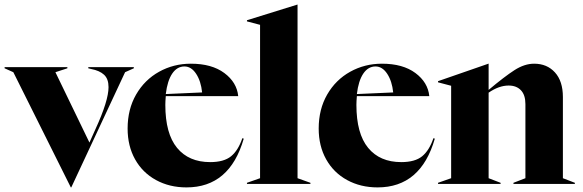

<svg xmlns="http://www.w3.org/2000/svg" viewBox="-48 -800 2534 835"><path d="M10 -486 -28 -503V-508H245V-503L193 -486L341 -180L367 -238Q424 -362 424 -421Q424 -457 404.5 -475Q385 -493 348 -500L336 -503V-508H534V-503L496 -486L262 15H260Z M507 -241Q507 -325 544 -389Q581 -453 644 -488Q707 -523 782 -523Q873 -523 927.5 -482.5Q982 -442 988 -382H673Q671 -358 671 -344Q671 -219 722 -157Q773 -95 866 -95Q926 -95 957 -120.5Q988 -146 1006 -199L1012 -197Q951 15 763 15Q689 15 630.5 -17Q572 -49 539.5 -107Q507 -165 507 -241ZM831 -398Q826 -447 805 -479Q784 -511 754 -511Q722 -511 701 -480Q680 -449 673 -391Z M1026 -5 1083 -25V-692L1026 -707V-712L1245 -780H1246V-25L1302 -5V0H1026Z M1338 -241Q1338 -325 1375 -389Q1412 -453 1475 -488Q1538 -523 1613 -523Q1704 -523 1758.5 -482.5Q1813 -442 1819 -382H1504Q1502 -358 1502 -344Q1502 -219 1553 -157Q1604 -95 1697 -95Q1757 -95 1788 -120.5Q1819 -146 1837 -199L1843 -197Q1782 15 1594 15Q1520 15 1461.5 -17Q1403 -49 1370.5 -107Q1338 -165 1338 -241ZM1662 -398Q1657 -447 1636 -479Q1615 -511 1585 -511Q1553 -511 1532 -480Q1511 -449 1504 -391Z M1857 -5 1914 -25V-427L1857 -442V-447L2076 -523H2077V-409Q2146 -467 2189.5 -495Q2233 -523 2275 -523Q2331 -523 2365.5 -485Q2400 -447 2400 -378V-25L2452 -5V0H2185V-5L2237 -25V-347Q2237 -387 2217.5 -407.5Q2198 -428 2164 -428Q2122 -428 2077 -397V-25L2129 -5V0H1857Z"/></svg>

Font: Nyght Serif Bold
Style: Regular
Weight: 700
Designer: Maksym Kobuzan
Version: Version 0.410